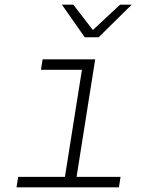

<svg xmlns="http://www.w3.org/2000/svg" viewBox="-20 -805 640 825"><path d="M51 0 58 -45H259L332 -505H156L163 -550H389L309 -45H498L491 0ZM344 -645 246 -785H295L379 -676L496 -785H546L404 -645Z"/></svg>

Font: NKDuy Mono Thin
Style: Italic
Weight: 100
Italic angle: -9°
Monospace: yes
Designer: NKDuy
Foundry: NKDuy
Version: Version 2.251; ttfautohint (v1.8.4.7-5d5b)